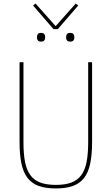

<svg xmlns="http://www.w3.org/2000/svg" viewBox="-20 -1048 628 1080"><path d="M112 -698V-248Q112 -182 121 -136.5Q130 -91 151 -62.5Q172 -34 207 -21Q242 -8 294 -8Q346 -8 381 -21Q416 -34 437 -62.5Q458 -91 467 -136.5Q476 -182 476 -248V-698H498V-250Q498 -178 487.5 -128Q477 -78 453 -47Q429 -16 390 -2Q351 12 294 12Q237 12 198 -2Q159 -16 135 -47Q111 -78 100.5 -128Q90 -178 90 -250V-698ZM281 -884 166 -1017 180 -1028 293 -901 406 -1028 420 -1017 305 -884ZM211 -814Q198 -814 193 -820.5Q188 -827 188 -835V-842Q188 -850 193 -856.5Q198 -863 211 -863Q224 -863 229 -856.5Q234 -850 234 -842V-835Q234 -827 229 -820.5Q224 -814 211 -814ZM375 -814Q362 -814 357 -820.5Q352 -827 352 -835V-842Q352 -850 357 -856.5Q362 -863 375 -863Q388 -863 393 -856.5Q398 -850 398 -842V-835Q398 -827 393 -820.5Q388 -814 375 -814Z"/></svg>

Font: IBM Plex Sans Cond Thin
Style: Regular
Weight: 100
Width: 3
Designer: Mike Abbink, Paul van der Laan, Pieter van Rosmalen
Foundry: Bold Monday
Version: Version 1.3